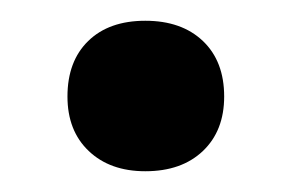

<svg xmlns="http://www.w3.org/2000/svg" viewBox="-20 -447 280 185"><path d="M196 -354Q196 -321 175.5 -301.5Q155 -282 120 -282Q86 -282 65.5 -301.5Q45 -321 45 -354Q45 -388 65 -407.5Q85 -427 120 -427Q155 -427 175.5 -407.5Q196 -388 196 -354Z"/></svg>

Font: Elaine Sans Medium
Style: Regular
Weight: 500
Designer: Wei Huang
Foundry: Wei Huang
Version: Version 2.001;PS 002.001;hotconv 1.0.88;makeotf.lib2.5.64775